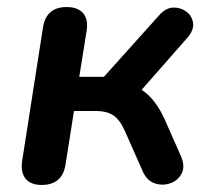

<svg xmlns="http://www.w3.org/2000/svg" viewBox="-20 -517 599 545"><path d="M98 8Q67 8 52.5 -10Q38 -28 43 -61L102 -439Q111 -497 169 -497Q201 -497 216 -479.5Q231 -462 226 -430L205 -299H275L433 -475Q451 -495 472 -495.5Q493 -496 509 -484Q525 -472 528 -452Q531 -432 512 -410L382 -262Q421 -237 448 -177L493 -75Q506 -46 496 -25.5Q486 -5 464 3Q442 11 419.5 3.5Q397 -4 385 -31L335 -144Q320 -178 301 -190Q282 -202 253 -202H190L166 -50Q157 8 98 8Z"/></svg>

Font: Nunito
Style: Bold Italic
Weight: 700
Italic angle: -9°
Designer: Vernon Adams
Foundry: Vernon Adams
Version: Version 3.601; ttfautohint (v1.8.2.53-6de2)